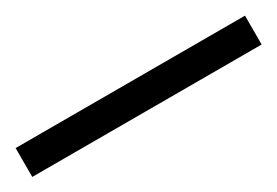

<svg xmlns="http://www.w3.org/2000/svg" viewBox="-16 -960 490 340"><g transform="rotate(-30 229.5 -789.5)"><path d="M-5 -760V-819H464V-760Z"/></g></svg>

Font: Noto Serif Sinhala ExtraBold
Style: Regular
Weight: 800
Designer: Jelle Bosma - Monotype Design Team
Foundry: Monotype Imaging Inc.
Version: Version 2.007; ttfautohint (v1.8.4.7-5d5b)